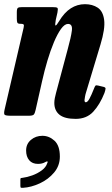

<svg xmlns="http://www.w3.org/2000/svg" viewBox="-30 -554 534 919"><path d="M77 -520H220Q241.5 -520 245 -516Q248.5 -512 245 -494L237 -459Q232 -432 236.2 -432Q240.5 -432 252.5 -452Q278 -494.5 309 -514.2Q340 -534 376.5 -534Q412.5 -534 437.8 -517.2Q463 -500.5 468.5 -458.8Q474 -417 451 -341L381.5 -110.5Q379 -103.5 376.8 -90.8Q374.5 -78 374.5 -75Q374.5 -64.5 380.5 -64.5Q389 -64.5 398.2 -81.5Q407.5 -98.5 419.5 -129Q424 -141 427 -144Q430 -147 439.5 -144.5L466.5 -138Q475.5 -135.5 475.2 -129.8Q475 -124 470 -109Q448 -53.5 416.2 -19.2Q384.5 15 332 15Q279 15 254.5 -5Q230 -25 230 -61.5Q230 -72 232.5 -85Q235 -98 238 -108.5L294.5 -320Q310 -376 314 -407.8Q318 -439.5 295.5 -439.5Q279.5 -439.5 262.2 -415.8Q245 -392 228.2 -352.2Q211.5 -312.5 197 -263.8Q182.5 -215 171.5 -165.5L140.5 -28Q137 -12 132 -6Q127 0 108 0H22.5Q-3 0 -7.8 -4.8Q-12.5 -9.5 -8 -29.5L83 -421Q86 -434 82.8 -437Q79.5 -440 71 -440H68Q56 -440 53.2 -445.2Q50.5 -450.5 50.5 -465V-495Q50.5 -512 55.2 -516Q60 -520 77 -520ZM95 166.5Q95 135 118 115.5Q141 96 173 96Q205 96 230.8 119.5Q256.5 143 256.5 195.5Q256.5 239 229 271.8Q201.5 304.5 160.8 323.5Q120 342.5 80 345Q72.5 345.5 70 344.2Q67.5 343 67.5 335V305Q67.5 299 70.2 298.2Q73 297.5 78.5 297Q99.5 294.5 124.5 285.5Q149.5 276.5 169.8 261.5Q190 246.5 196 227.5Q200.5 219.5 196.5 218.8Q192.5 218 186.5 222Q172 230.5 152 230.5Q124.5 230.5 109.8 213Q95 195.5 95 166.5Z"/></svg>

Font: Besley* Condensed
Style: Bold Italic
Weight: 700
Width: 3
Italic angle: -13°
Designer: Owen Earl
Foundry: indestructible type*
Version: Version 3.000; ttfautohint (v1.8.3)